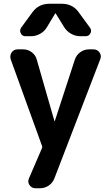

<svg xmlns="http://www.w3.org/2000/svg" viewBox="-20 -783 580 1023"><path d="M203 -8 37 -467Q31 -487 42 -503.5Q53 -520 74 -520H104Q129 -520 149.5 -504.5Q170 -489 176 -465L270 -138Q270 -137 271 -137Q272 -137 272 -138L379 -466Q387 -490 408 -505Q429 -520 454 -520H478Q499 -520 510.5 -503Q522 -486 514 -467L270 167Q261 191 240 205.5Q219 220 193 220H169Q149 220 137.5 203.5Q126 187 134 168L203 8Q205 4 205 0Q205 -4 203 -8ZM309 -763Q367 -763 399 -718L459 -636Q470 -622 462 -606Q454 -590 436 -590H408Q382 -590 359 -603Q336 -616 322 -638L277 -711Q277 -712 276 -712Q274 -712 274 -711L230 -638Q217 -616 194 -603Q171 -590 144 -590H116Q98 -590 90.5 -606Q83 -622 93 -636L153 -718Q186 -763 243 -763Z"/></svg>

Font: Rounded Mplus 1c Bold
Style: Bold
Weight: 700
Version: Version 1.059.20150529